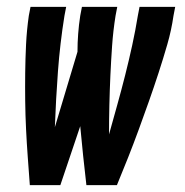

<svg xmlns="http://www.w3.org/2000/svg" viewBox="-20 -540 540 560"><path d="M67 0Q64 -41 61 -81.5Q58 -122 56 -163Q54 -204 53.5 -245Q53 -286 53.5 -327.5Q54 -369 56 -410.5Q58 -452 64 -494L69 -520H173L168 -494Q155 -413 149 -331.5Q143 -250 140 -169L206 -389Q206 -415 208 -441.5Q210 -468 214 -494L219 -520H322L317 -494Q310 -450 307 -407Q304 -364 302 -320.5Q300 -277 299 -234Q298 -191 298 -148Q310 -191 322 -234Q334 -277 345 -320.5Q356 -364 365.5 -407.5Q375 -451 382 -494L387 -520H491L486 -494Q480 -452 468 -410.5Q456 -369 442.5 -327.5Q429 -286 414.5 -245Q400 -204 385 -163Q370 -122 354 -81.5Q338 -41 321 0H232Q227 -43 222.5 -85.5Q218 -128 214 -172L156 0Z"/></svg>

Font: Iosevka Curly
Style: Bold Italic
Weight: 700
Italic angle: -9°
Monospace: yes
Designer: Belleve Invis
Foundry: Belleve Invis
Version: Version 22.1.2; ttfautohint (v1.8.4)